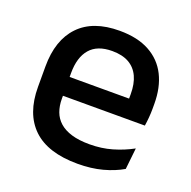

<svg xmlns="http://www.w3.org/2000/svg" viewBox="-98 -599 703 707"><g transform="rotate(20 253.0 -245.0)"><path d="M276.5 11.5Q159.5 11.5 101.2 -44.2Q43 -100 43 -205V-285Q43 -388.5 97.2 -445.2Q151.5 -502 255.5 -502Q326 -502 373 -476.2Q420 -450.5 443.5 -403.5Q467 -356.5 467 -292V-273.5Q467 -256.5 465.5 -239Q464 -221.5 461.5 -205.5H371.5Q372.5 -231.5 372.8 -254.5Q373 -277.5 373 -296.5Q373 -337 360 -365Q347 -393 321 -407.8Q295 -422.5 255.5 -422.5Q197 -422.5 168.5 -389.2Q140 -356 140 -294.5V-248.5L140.5 -237V-193.5Q140.5 -166 148.8 -143.5Q157 -121 175.2 -104.8Q193.5 -88.5 222.5 -79.8Q251.5 -71 293 -71Q340 -71 381.2 -83Q422.5 -95 459 -115L450 -31.5Q417 -12 373.2 -0.2Q329.5 11.5 276.5 11.5ZM95 -205.5V-279H441.5V-205.5Z"/></g></svg>

Font: Anek Tamil Medium
Style: Regular
Weight: 500
Designer: Aadarsh Rajan (Tamil), Yesha Goshar (Latin)
Foundry: Ek Type
Version: Version 1.003